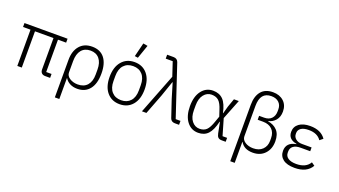

<svg xmlns="http://www.w3.org/2000/svg" viewBox="-73 -1434 4057 2299"><g transform="rotate(20 1955.0 -284.5)"><path d="M471 -462V-50H539V0H477Q446 0 430 -16.5Q414 -33 414 -61V-462H178V0H121V-462H26V-512H575V-462Z M672 200V-279Q672 -391 728.5 -457.5Q785 -524 887 -524Q990 -524 1044.5 -455Q1099 -386 1099 -258Q1099 -128 1043 -58Q987 12 887 12Q833 12 792.5 -9.5Q752 -31 732 -66H729V200ZM875 -39Q954 -39 996 -87.5Q1038 -136 1038 -224V-288Q1038 -375 997.5 -424Q957 -473 884 -473Q810 -473 769.5 -423.5Q729 -374 729 -283V-139Q729 -95 772.5 -67Q816 -39 875 -39Z M1589.5 -59.5Q1529 12 1427 12Q1325 12 1264.5 -59.5Q1204 -131 1204 -256Q1204 -381 1264.5 -452.5Q1325 -524 1427 -524Q1529 -524 1589.5 -452.5Q1650 -381 1650 -256Q1650 -131 1589.5 -59.5ZM1589 -224V-288Q1589 -376 1545.5 -424.5Q1502 -473 1427 -473Q1352 -473 1308.5 -425Q1265 -377 1265 -288V-224Q1265 -136 1308.5 -87.5Q1352 -39 1427 -39Q1502 -39 1545.5 -87Q1589 -135 1589 -224ZM1504 -759 1444 -586 1403 -592 1447 -769Z M1909 -513 1850 -690H1761V-740H1842Q1890 -740 1905 -698L2121 -50H2182V0H2129Q2081 0 2067 -42L1994 -259L1936 -452H1932L1865 -258L1766 0H1709Z M2776 -50V0H2726Q2695 0 2679.5 -14.5Q2664 -29 2657 -64L2630 -201H2626Q2599 -87 2552.5 -37.5Q2506 12 2427 12Q2338 12 2283 -60Q2228 -132 2228 -256Q2228 -380 2283 -452Q2338 -524 2427 -524Q2508 -524 2556 -474.5Q2604 -425 2628 -311H2631L2657 -405L2695 -512H2757L2657 -259L2718 -50ZM2427 -39Q2482 -39 2515 -70.5Q2548 -102 2576 -186L2601 -256L2576 -331Q2551 -412 2517 -442.5Q2483 -473 2427 -473Q2368 -473 2328.5 -423.5Q2289 -374 2289 -287V-225Q2289 -138 2328.5 -88.5Q2368 -39 2427 -39Z M2907 200V-518Q2907 -629 2958 -690.5Q3009 -752 3108 -752Q3192 -752 3244.5 -704Q3297 -656 3297 -574Q3297 -505 3260.5 -462Q3224 -419 3170 -408V-404Q3243 -393 3288 -345Q3333 -297 3333 -207Q3333 -110 3276 -49Q3219 12 3123 12Q3012 12 2967 -67H2964V200ZM3046 -379V-429H3110Q3170 -429 3203 -463.5Q3236 -498 3236 -555V-580Q3236 -635 3201 -668Q3166 -701 3105 -701Q2964 -701 2964 -525V-139Q2964 -95 3007 -67Q3050 -39 3110 -39Q3186 -39 3229 -82Q3272 -125 3272 -193V-226Q3272 -297 3230 -338Q3188 -379 3114 -379Z M3831 -122 3872 -93Q3812 12 3656 12Q3559 12 3508.5 -27Q3458 -66 3458 -134Q3458 -241 3581 -263V-267Q3472 -286 3472 -381Q3472 -447 3523.5 -485.5Q3575 -524 3665 -524Q3803 -524 3864 -434L3823 -401Q3775 -473 3665 -473Q3599 -473 3566 -449.5Q3533 -426 3533 -388V-376Q3533 -338 3563.5 -313Q3594 -288 3644 -288H3766V-240H3644Q3584 -240 3551.5 -215.5Q3519 -191 3519 -147V-132Q3519 -88 3555.5 -63.5Q3592 -39 3659 -39Q3783 -39 3831 -122Z"/></g></svg>

Font: IBM Plex Sans Light
Style: Regular
Weight: 300
Designer: Mike Abbink, Paul van der Laan, Pieter van Rosmalen
Foundry: Bold Monday
Version: Version 3.0